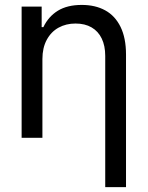

<svg xmlns="http://www.w3.org/2000/svg" viewBox="-20 -557 597 776"><path d="M151.4 0V-318.4C151.4 -348.3 157.2 -374.2 168.9 -396C180.7 -417.8 196.6 -434.2 216.8 -445.3C237 -456.4 259.8 -461.9 285.2 -461.9C310.5 -461.9 332.2 -456.7 350.1 -446.3C368 -435.9 381.7 -420.9 391.1 -401.4C400.6 -381.8 405.3 -358.4 405.3 -331.1V199.2H489.3V-336.9C489.3 -381.2 481.9 -418.3 467.3 -448.2C452.6 -478.2 432 -500.5 405.3 -515.1C378.6 -529.8 347 -537.1 310.5 -537.1C271.5 -537.1 239.3 -529.3 213.9 -513.7C188.5 -498 168.9 -475.9 155.3 -447.3H148.4V-530.3H67.4V0Z"/></svg>

Font: Pretendard Variable
Style: Regular
Weight: 400
Designer: Base glyphs from Inter by Rasmus Andersson; Hangeul glyphs from Noto Sans CJK(Source Han Sans) by Jang Soo-young and Kan
Foundry: Kil Hyung-jin
Version: Version 1.309;Glyphs 3.2 (3225)